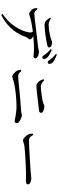

<svg xmlns="http://www.w3.org/2000/svg" viewBox="1040 -1890 921 3040"><g transform="rotate(90 1500.0 -369.5)"><path d="M259 -704C293 -647 322 -615 376 -615C463 -615 610 -640 688 -656C720 -662 731 -672 731 -688C731 -717 694 -734 645 -734C626 -734 613 -718 556 -705C508 -694 437 -680 373 -680C340 -680 311 -689 272 -716ZM108 -497C108 -475 109 -457 115 -443C125 -413 172 -371 198 -372C223 -373 252 -386 284 -395C315 -403 401 -419 480 -430C490 -417 494 -404 494 -391C494 -330 432 -104 198 51L217 71C452 -50 526 -213 566 -321C580 -356 604 -362 604 -383C604 -401 580 -420 551 -437C636 -445 715 -448 759 -448C810 -448 852 -440 870 -440C894 -440 902 -449 902 -470C902 -502 842 -527 795 -527C781 -527 764 -516 694 -509C525 -493 259 -453 191 -453C164 -453 145 -477 124 -503ZM755 -714C798 -681 822 -649 842 -623C861 -598 870 -579 886 -579C901 -578 913 -590 913 -606C914 -627 904 -644 882 -665C857 -689 817 -711 769 -729ZM832 -794C874 -764 897 -736 918 -710C938 -685 947 -666 965 -665C982 -664 991 -677 991 -693C991 -715 980 -735 954 -755C929 -774 894 -792 844 -810Z M1766 -563C1766 -592 1703 -612 1661 -612C1641 -612 1630 -595 1568 -582C1508 -570 1395 -556 1349 -556C1315 -556 1288 -574 1250 -609L1234 -600C1241 -574 1249 -556 1260 -538C1278 -513 1310 -485 1338 -485C1378 -485 1575 -510 1729 -527C1754 -529 1766 -544 1766 -563ZM1098 -181C1110 -157 1160 -104 1192 -104C1217 -104 1240 -119 1280 -129C1378 -155 1555 -171 1661 -171C1788 -171 1867 -142 1896 -142C1918 -142 1931 -155 1931 -175C1931 -211 1846 -256 1802 -256C1788 -256 1776 -246 1728 -243C1546 -234 1237 -197 1187 -197C1151 -197 1127 -220 1104 -247L1085 -240C1087 -212 1090 -196 1098 -181Z M2096 -428C2096 -407 2096 -386 2104 -366C2119 -328 2170 -274 2201 -274C2233 -274 2245 -291 2307 -298C2382 -307 2647 -322 2713 -322C2777 -322 2812 -320 2848 -320C2884 -320 2899 -332 2899 -352C2899 -384 2852 -405 2807 -405C2782 -405 2749 -399 2682 -394C2632 -390 2295 -368 2201 -368C2156 -368 2139 -398 2116 -434Z"/></g></svg>

Font: Source Han Serif JP Medium
Style: Regular
Weight: 500
Designer: Ryoko NISHIZUKA 西塚涼子 (kana & ideographs); Frank Grießhammer (Latin, Greek & Cyrillic); Wenlong ZHANG 张文龙 (bopomofo); San
Foundry: Adobe Systems Incorporated
Version: Version 1.001;PS 1.001;hotconv 16.6.54;makeotf.lib2.5.65590